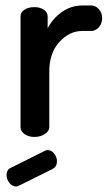

<svg xmlns="http://www.w3.org/2000/svg" viewBox="-20 -500 400 701"><path d="M172 117 51 177Q44 181 39 181Q25 181 14.5 168Q4 155 4 139Q4 120 19 113L143 51Q149 48 154 48Q168 48 178 61Q188 74 188 89Q188 108 172 117ZM313 -387H281Q233 -387 196.5 -346.5Q160 -306 160 -240V-35Q160 -22 144 -11Q128 0 106 0Q84 0 69.5 -10.5Q55 -21 55 -35V-440Q55 -455 69 -464.5Q83 -474 106 -474Q126 -474 140 -464.5Q154 -455 154 -440V-396Q171 -431 205 -455.5Q239 -480 281 -480H313Q329 -480 341 -466.5Q353 -453 353 -434Q353 -414 341 -400.5Q329 -387 313 -387Z"/></svg>

Font: AkaAcidDosis
Style: SemiBold
Weight: 600
Designer: Edgar Tolentino, Pablo Impallari, Igino Marini, Cyberella
Foundry: Edgar Tolentino, Pablo Impallari, Igino Marini, Cyberella
Version: Version 1.007